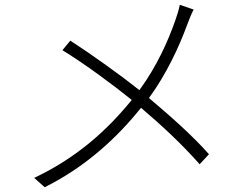

<svg xmlns="http://www.w3.org/2000/svg" viewBox="-20 -764 1040 803"><path d="M274 -594 241 -554C333 -498 456 -407 531 -346C432 -224 305 -106 123 -20L167 19C344 -69 474 -194 570 -313C659 -237 739 -163 815 -77L854 -119C782 -200 693 -278 603 -354C675 -452 729 -568 763 -661C770 -680 781 -708 790 -724L732 -744C728 -724 720 -697 714 -681C683 -592 636 -487 563 -387C488 -447 364 -536 274 -594Z"/></svg>

Font: Noto Sans KR Light
Style: Regular
Weight: 300
Designer: Ryoko NISHIZUKA 西塚涼子 (kana, bopomofo & ideographs); Paul D. Hunt (Latin, Greek & Cyrillic); Sandoll Communications 산돌커뮤니
Foundry: Adobe
Version: Version 2.004;hotconv 1.0.118;makeotfexe 2.5.65603